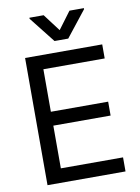

<svg xmlns="http://www.w3.org/2000/svg" viewBox="-99 -985 764 1051"><g transform="rotate(-10 283.5 -460.0)"><path d="M78.1 -707H506.8V-628.9H166V-392.6H484.4V-315.4H166V-78.1H511.7V0H78.1ZM291 -824.2 362.3 -919.9H442.4V-914.1L329.1 -770.5H252.9L139.6 -914.1V-919.9H218.8Z"/></g></svg>

Font: Pretendard JP
Style: Regular
Weight: 400
Designer: Base glyphs from Inter by Rasmus Andersson; Hangeul glyphs from Noto Sans CJK(Source Han Sans) by Jang Soo-young and Kan
Foundry: Kil Hyung-jin
Version: Version 1.309